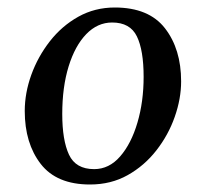

<svg xmlns="http://www.w3.org/2000/svg" viewBox="-20 -482 548 512"><path d="M220 10Q131 10 88.5 -45Q46 -100 46 -186Q46 -234 63.5 -282.5Q81 -331 113 -372Q145 -413 189 -437.5Q233 -462 286 -462Q377 -462 420 -406.5Q463 -351 463 -265Q463 -219 446 -170.5Q429 -122 397 -81Q365 -40 320.5 -15Q276 10 220 10ZM231 -31Q271 -31 300.5 -65Q330 -99 346.5 -155Q363 -211 363 -277Q363 -348 345 -385Q327 -422 279 -422Q240 -422 210 -391Q180 -360 163 -305Q146 -250 146 -178Q146 -108 164 -69.5Q182 -31 231 -31Z"/></svg>

Font: Spectral Medium
Style: Italic
Weight: 500
Italic angle: -10°
Designer: Jean-Baptiste Levee
Foundry: Production Type
Version: Version 2.001